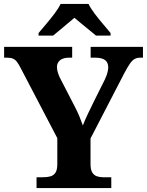

<svg xmlns="http://www.w3.org/2000/svg" viewBox="-20 -951 743 971"><path d="M164.8 0V-54.6H197.8Q219 -54.6 235.3 -59.2Q251.6 -63.8 260.7 -78.1Q269.8 -92.4 269.8 -120.8V-252.4L84.8 -606.4Q74.8 -626 66.2 -637.5Q57.6 -649 45.9 -654.2Q34.2 -659.4 13.8 -659.4H0.8V-714H345V-659.4H329.8Q299.8 -659.4 283.9 -646.5Q268 -633.6 268 -612Q268 -600.2 272.3 -585.4Q276.6 -570.6 283.2 -557.2L357.2 -413.8Q372.4 -385.2 381.5 -362.4Q390.6 -339.6 399 -316.6Q408.6 -341.6 423.1 -372.3Q437.6 -403 453.4 -435L510.6 -549.6Q521.2 -572.4 524.3 -587.3Q527.4 -602.2 527.4 -609.6Q527.4 -635.8 510.8 -647.6Q494.2 -659.4 460.6 -659.4H438.4V-714H703V-659.4H690.2Q672.8 -659.4 660.8 -652.7Q648.8 -646 637.2 -629.3Q625.6 -612.6 609.2 -582L437.8 -250.8V-121.2Q437.8 -92.6 446.8 -78.4Q455.8 -64.2 470.4 -59.4Q485 -54.6 502 -54.6H542.8V0ZM175 -784Q191 -803 213.1 -829Q235.2 -855 255.6 -882Q276 -909 286.4 -931H427.8Q438.4 -909 458.7 -882Q479 -855 501.4 -829Q523.8 -803 539.2 -784V-771H465.4Q452.6 -782 432.5 -798.2Q412.4 -814.4 391.9 -831.4Q371.4 -848.4 356.4 -861Q341.4 -848.4 321.1 -831.4Q300.8 -814.4 281.5 -798.2Q262.2 -782 248.4 -771H175Z"/></svg>

Font: Noto Serif Hentaigana ExtraLight
Style: Regular
Weight: 200
Designer: Kazuhiro Yamada
Foundry: nipponia
Version: Version 1.000